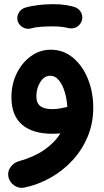

<svg xmlns="http://www.w3.org/2000/svg" viewBox="-20 -606 503 928"><path d="M65.4 -504.4Q60.1 -524.4 70.1 -543.2Q80.1 -562 101.1 -568.8Q128.4 -577.1 164.6 -581.5Q200.7 -585.9 235.8 -585.9Q271.5 -585.9 300.5 -581.3Q329.6 -576.7 349.6 -568.4Q370.6 -556.6 376.2 -533.9Q381.8 -511.2 368.7 -492.2Q357.9 -477.1 342.8 -471.9Q327.6 -466.8 311 -470.2Q278.8 -478.5 235.8 -478.5Q202.6 -478.5 175 -476.3Q147.5 -474.1 130.4 -468.8Q109.9 -462.9 90.8 -473.6Q71.8 -484.4 65.4 -504.4ZM225.1 -365.7Q286.6 -365.7 333 -326.9Q379.4 -288.1 405 -224.4Q430.7 -160.6 430.7 -85.4Q430.7 -10.7 404.1 53.5Q377.4 117.7 330.8 168.5Q284.2 219.2 223.9 253.2Q163.6 287.1 96.7 300.8Q70.8 305.7 48.3 290Q25.9 274.4 20.5 248.5Q15.6 222.7 31.2 201.2Q46.9 179.7 72.3 172.9Q143.1 153.3 193.4 118.7Q243.7 84 272 38.6Q252 40.5 232.4 40.5Q138.2 40.5 86.7 -3.4Q35.2 -47.4 35.2 -136.2Q35.2 -198.7 60.5 -250.7Q85.9 -302.7 129.2 -334.2Q172.4 -365.7 225.1 -365.7ZM155.8 -141.1Q155.8 -106.9 175.3 -92.8Q194.8 -78.6 231.4 -78.6Q250.5 -78.6 268.3 -81.5Q286.1 -84.5 302.2 -88.4Q303.7 -88.9 305.2 -88.9Q303.7 -123 293.9 -158Q284.2 -192.9 266.1 -216.3Q248 -239.7 222.2 -239.7Q193.8 -239.7 174.8 -209.5Q155.8 -179.2 155.8 -141.1Z"/></svg>

Font: Mikhak-FD Bold
Style: Regular
Weight: 700
Designer: Amin Abedi
Version: Version 3.3